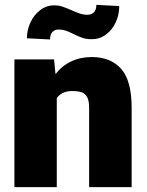

<svg xmlns="http://www.w3.org/2000/svg" viewBox="-20 -774 606 794"><path d="M39.6 0ZM524.4 -328.1V0H348.6V-328.6Q348.6 -356.9 340.6 -372.1Q332.5 -387.2 317.6 -392.3Q302.7 -397.5 278.3 -397.5Q235.4 -397.5 214.8 -368.2V0H39.6V-528.3H203.6L209.5 -467.3Q236.3 -502 274.4 -520Q312.5 -538.1 359.4 -538.1Q437.5 -538.1 481 -489.3Q524.4 -440.4 524.4 -328.1ZM359.4 -611.8Q338.4 -611.8 321.8 -617.2Q305.2 -622.6 284.2 -633.3Q264.2 -643.1 251.2 -647.5Q238.3 -651.9 222.7 -651.9Q206.5 -651.9 196.8 -641.8Q187 -631.8 187 -610.8L91.3 -615.7Q91.3 -649.9 106 -681.4Q120.6 -712.9 146.5 -732.4Q172.4 -752 204.6 -752Q221.2 -752 236.6 -747.1Q252 -742.2 275.4 -731.9Q295.9 -722.7 310.8 -717.8Q325.7 -712.9 341.3 -712.9Q357.9 -712.9 368.2 -722.9Q378.4 -732.9 378.4 -753.9L473.1 -749Q473.1 -713.4 458.7 -681.9Q444.3 -650.4 418.2 -631.1Q392.1 -611.8 359.4 -611.8Z"/></svg>

Font: Heebo Black
Style: Regular
Weight: 900
Designer: Oded Ezer
Foundry: Meir Sadan
Version: Version 2.001; ttfautohint (v1.5.14-ce02) -l 8 -r 50 -G 200 